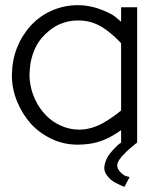

<svg xmlns="http://www.w3.org/2000/svg" viewBox="-20 -552 595 742"><path d="M433 87Q433 101 446 114Q458 126 468 129Q479 132 481 132L461 170Q458 169 453 167Q447 165 434 158Q424 154 410 144Q402 138 392 124Q383 111 383 98Q383 84 390 67Q396 52 406 40Q421 22 425 19Q434 9 441 4L448 -1V-49Q429 -36 417 -29Q387 -11 354 -2Q325 6 284 7Q282 7 279 7Q228 7 182 -14Q133 -37 100 -73Q66 -111 46 -160Q26 -209 26 -260Q26 -263 26 -265Q27 -320 46 -368Q65 -416 99 -453Q134 -491 180 -511Q228 -532 281 -532Q332 -532 383 -510Q416 -496 428 -485Q439 -475 448 -468V-524H510V-1Q507 1 502 5Q502 5 483 21Q470 32 460 43Q449 53 441 65.5Q433 78 433 87ZM379 -77Q416 -98 448 -125V-385Q423 -412 394 -434Q374 -449 352 -459Q321 -473 282 -473Q245 -473 212 -459Q183 -447 154 -419Q127 -393 113 -359Q97 -321 95 -281Q94 -272 94 -264Q94 -239 99 -218Q103 -195 116 -167Q131 -134 158 -106Q182 -81 216 -66Q250 -51 286 -51Q310 -51 334 -58Q358 -65 379 -77Z"/></svg>

Font: Oxford Sans
Style: Regular
Weight: 400
Designer: Matt McInerney, Pablo Impallari, Rodrigo Fuenzalida
Foundry: Matt McInerney, Pablo Impallari, Rodrigo Fuenzalida
Version: Version 3.000g; ttfautohint (v1.5) -l 8 -r 28 -G 28 -x 14 -D